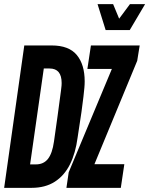

<svg xmlns="http://www.w3.org/2000/svg" viewBox="-37 -905 719 925"><path d="M-17 0 80 -686H212Q295 -686 333 -640Q371 -594 371 -513Q371 -498 369.5 -482Q368 -466 365 -439Q362 -412 355.5 -365.5Q349 -319 337 -243Q327 -167 300 -113Q273 -59 227 -29.5Q181 0 115 0ZM108 -113H136Q173 -113 194 -139.5Q215 -166 223 -223Q234 -298 240.5 -347Q247 -396 251 -425.5Q255 -455 257 -470Q259 -485 259.5 -492.5Q260 -500 260 -505Q260 -575 202 -575H174ZM283 0 294 -75 502 -573H384L401 -686H636L624 -612L418 -114H562L545 0ZM472 -760 433 -885H508L537 -815L589 -885H662L588 -760Z"/></svg>

Font: Chivo Mono SemiBold
Style: Italic
Weight: 600
Italic angle: -8.05°
Monospace: yes
Version: Version 1.008